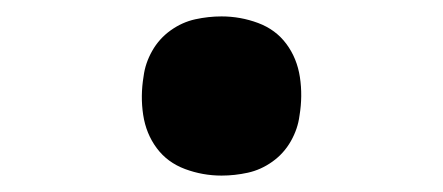

<svg xmlns="http://www.w3.org/2000/svg" viewBox="-20 -457 540 234"><path d="M250 -243Q227 -243 205.5 -251Q184 -259 171 -276.5Q158 -294 154.5 -317Q151 -340 155 -364Q157 -380 165.5 -395Q174 -410 188 -420Q202 -430 218 -433.5Q234 -437 250 -437Q273 -437 294.5 -429Q316 -421 329 -403.5Q342 -386 345.5 -363Q349 -340 345 -316Q343 -300 334.5 -285Q326 -270 312 -260Q298 -250 282 -246.5Q266 -243 250 -243Z"/></svg>

Font: Iosevka Curly Slab Oblique
Style: Bold
Weight: 700
Italic angle: -9°
Monospace: yes
Designer: Belleve Invis
Foundry: Belleve Invis
Version: Version 11.1.0; ttfautohint (v1.8.3)